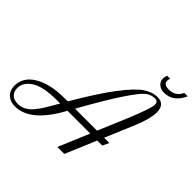

<svg xmlns="http://www.w3.org/2000/svg" viewBox="-272 -1051 1266 1266"><g transform="rotate(45 361.0 -417.5)"><path d="M680 -467 593 -261H642L621 -216H574L483 0H418L509 -216H296Q293 -209 289 -202Q171 9 30 9Q-13 9 -40.5 -16.5Q-68 -42 -68 -85Q-68 -167 12.5 -214Q93 -261 223 -261H254Q357 -437 431 -534.5Q505 -632 554.5 -666Q604 -700 654 -700Q721 -700 721 -624Q721 -567 680 -467ZM648 -682Q612 -682 582.5 -659Q553 -636 491 -544Q429 -452 322 -261H527L614 -467Q676 -618 676 -651Q676 -682 648 -682ZM34 -16Q63 -16 88.5 -30Q114 -44 134.5 -68.5Q155 -93 173 -121.5Q191 -150 210 -183Q215 -193 218 -198L229 -216H200Q71 -216 13.5 -179Q-44 -142 -44 -87Q-44 -57 -25 -36.5Q-6 -16 34 -16ZM790 -844Q747 -750 663 -750Q631 -750 611 -767.5Q591 -785 591 -812Q591 -829 598 -844H626Q621 -829 621 -821Q621 -787 669 -787Q733 -787 758 -844Z"/></g></svg>

Font: Dynalight
Style: Regular
Weight: 400
Designer: Astigmatic (AOETI)
Foundry: Astigmatic (AOETI)
Version: Version 1.000